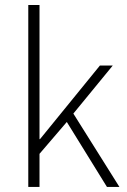

<svg xmlns="http://www.w3.org/2000/svg" viewBox="-20 -739 504 759"><path d="M91.8 0V-719.2H136.2V-189H138.2L375 -480H425.8L270 -290L452.1 0H402.8L244.1 -256.8L136.2 -130.9V0Z"/></svg>

Font: Source Sans Pro Light
Style: Regular
Weight: 300
Designer: Paul D. Hunt
Foundry: Adobe Systems Incorporated
Version: Version 2.020;PS 2.0;hotconv 1.0.86;makeotf.lib2.5.63406